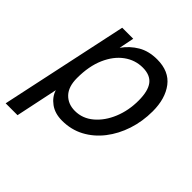

<svg xmlns="http://www.w3.org/2000/svg" viewBox="-195 -676 961 961"><g transform="rotate(45 285.5 -196.0)"><path d="M-8 150 137 -530H215L199 -450Q229 -492 271.5 -517Q314 -542 373 -542Q457 -542 499 -487Q541 -432 541 -342Q541 -271 520 -207Q499 -143 460.5 -93.5Q422 -44 369.5 -16Q317 12 253 12Q202 12 168 -13Q134 -38 123 -74L76 150ZM264 -68Q318 -68 361 -104.5Q404 -141 428.5 -200.5Q453 -260 453 -330Q453 -398 428.5 -430Q404 -462 351 -462Q297 -462 252.5 -429.5Q208 -397 181.5 -336.5Q155 -276 155 -192Q155 -131 185 -99.5Q215 -68 264 -68Z"/></g></svg>

Font: Geist Regular
Style: Italic
Weight: 400
Italic angle: -12°
Designer: Basement.studio, Andrés Briganti, Mateo Zaragoza
Foundry: Basement.studio, Vercel, Andrés Briganti, Guido Ferreyra, Mateo Zaragoza
Version: Version 1.500; ttfautohint (v1.8.4.7-5d5b)